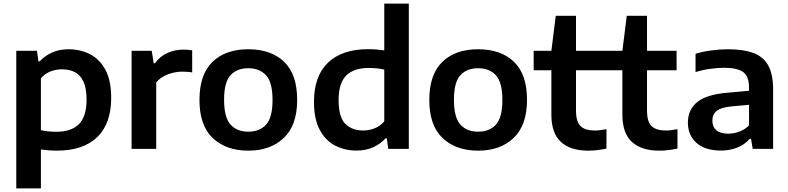

<svg xmlns="http://www.w3.org/2000/svg" viewBox="-20 -828 4386 1068"><path d="M70.5 220V-545.5H185.5L194 -486.5H200.5Q228 -517 268.8 -535.5Q309.5 -554 361 -554Q426 -554 480 -526.8Q534 -499.5 566.2 -440Q598.5 -380.5 598.5 -283.5Q598.5 -140 520.5 -65Q442.5 10 296 10Q272.5 10 249.5 8Q226.5 6 207.5 3.5V220ZM292 -95Q377 -95 419.2 -137.5Q461.5 -180 461.5 -273Q461.5 -337.5 444 -374.5Q426.5 -411.5 395.8 -427Q365 -442.5 324.5 -442.5Q292.5 -442.5 261.2 -430.8Q230 -419 207.5 -392V-104Q224.5 -100 247 -97.5Q269.5 -95 292 -95Z M712 0V-545.5H824L835 -476H842Q868.5 -514 910.5 -533Q952.5 -552 1000.5 -552Q1025.5 -552 1049 -548V-425Q1036 -427.5 1021.5 -428.5Q1007 -429.5 993 -429.5Q955.5 -429.5 914.8 -414.8Q874 -400 849 -369.5V0Z M1361 10Q1237.5 10 1163.5 -60Q1089.5 -130 1089.5 -272Q1089.5 -413.5 1162 -483.8Q1234.5 -554 1361 -554Q1488 -554 1560.5 -484.2Q1633 -414.5 1633 -272.5Q1633 -131.5 1558.8 -60.8Q1484.5 10 1361 10ZM1361 -95.5Q1424.5 -95.5 1460.2 -135Q1496 -174.5 1496 -271.5Q1496 -370 1460 -409.2Q1424 -448.5 1361 -448.5Q1298 -448.5 1262.2 -409.5Q1226.5 -370.5 1226.5 -273Q1226.5 -175 1262.2 -135.2Q1298 -95.5 1361 -95.5Z M1963.5 9.5Q1898 9.5 1844.2 -18.2Q1790.5 -46 1758.5 -105.8Q1726.5 -165.5 1726.5 -261.5Q1726.5 -405 1804.8 -479.8Q1883 -554.5 2029 -554.5Q2052.5 -554.5 2075.5 -552.5Q2098.5 -550.5 2117.5 -548V-808H2254V0H2139.5L2131.5 -58.5H2124.5Q2097 -27.5 2056 -9Q2015 9.5 1963.5 9.5ZM2000 -102Q2032 -102 2063.2 -114Q2094.5 -126 2117.5 -153V-441Q2100 -445 2077.8 -447.5Q2055.5 -450 2033 -450Q1947.5 -450 1905.5 -407.5Q1863.5 -365 1863.5 -271.5Q1863.5 -176 1901 -139Q1938.5 -102 2000 -102Z M2639.5 10Q2516 10 2442 -60Q2368 -130 2368 -272Q2368 -413.5 2440.5 -483.8Q2513 -554 2639.5 -554Q2766.5 -554 2839 -484.2Q2911.5 -414.5 2911.5 -272.5Q2911.5 -131.5 2837.2 -60.8Q2763 10 2639.5 10ZM2639.5 -95.5Q2703 -95.5 2738.8 -135Q2774.5 -174.5 2774.5 -271.5Q2774.5 -370 2738.5 -409.2Q2702.5 -448.5 2639.5 -448.5Q2576.5 -448.5 2540.8 -409.5Q2505 -370.5 2505 -273Q2505 -175 2540.8 -135.2Q2576.5 -95.5 2639.5 -95.5Z M3252 10Q3153.5 10 3100.2 -38.5Q3047 -87 3047 -190V-437H2948.5V-545.5H3047L3071.5 -740H3184V-545.5H3348.5V-437H3184V-213.5Q3184 -151 3209.5 -126.5Q3235 -102 3288.5 -102Q3315.5 -102 3353.5 -109.5V-1.5Q3330.5 3.5 3304.2 6.8Q3278 10 3252 10Z M3647 10Q3548.5 10 3495.2 -38.5Q3442 -87 3442 -190V-437H3343.5V-545.5H3442L3466.5 -740H3579V-545.5H3743.5V-437H3579V-213.5Q3579 -151 3604.5 -126.5Q3630 -102 3683.5 -102Q3710.5 -102 3748.5 -109.5V-1.5Q3725.5 3.5 3699.2 6.8Q3673 10 3647 10Z M3990.5 9.5Q3902 9.5 3854.2 -33.2Q3806.5 -76 3806.5 -145.5Q3806.5 -220 3860.5 -262Q3914.5 -304 4034.5 -313L4146.5 -323V-339.5Q4146.5 -404 4113.5 -427.5Q4080.5 -451 4007 -451Q3973.5 -451 3931.2 -445.2Q3889 -439.5 3849 -427V-529Q3890.5 -541.5 3938.8 -547.8Q3987 -554 4029 -554Q4115 -554 4170.8 -533.2Q4226.5 -512.5 4253.5 -463.5Q4280.5 -414.5 4280.5 -330V0H4167L4157.5 -56H4150.5Q4123 -23.5 4081 -7Q4039 9.5 3990.5 9.5ZM3942.5 -157.5Q3942.5 -123 3964.5 -103.8Q3986.5 -84.5 4031.5 -84.5Q4061.5 -84.5 4091.8 -95.5Q4122 -106.5 4146.5 -130.5V-245L4047 -236Q3990.5 -230.5 3966.5 -211Q3942.5 -191.5 3942.5 -157.5Z"/></svg>

Font: Encode Sans SmExp SmBold
Style: Regular
Weight: 600
Width: 6
Designer: Multiple Designers
Foundry: Impallari Type
Version: Version 3.002; ttfautohint (v1.8.3) -l 8 -r 50 -G 200 -x 14 